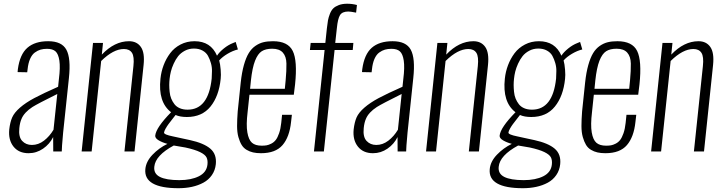

<svg xmlns="http://www.w3.org/2000/svg" viewBox="-20 -807 3845 1023"><path d="M149.9 -34.7Q184.6 -34.7 214.4 -57.6Q244.1 -80.6 265.1 -115.7L285.2 -306.2Q180.7 -254.4 152.8 -236.8Q108.9 -208 94.7 -173.8Q85.9 -153.8 83 -124.5Q78.1 -77.6 98.1 -56.2Q118.2 -34.7 149.9 -34.7ZM132.3 9.3Q80.1 9.3 52 -25.9Q23.9 -61 29.3 -117.2Q33.7 -155.8 44.9 -181.4Q56.2 -207 86.4 -233.4Q116.7 -259.8 162.4 -284.2Q208 -308.6 289.6 -344.7L293.9 -386.2Q301.8 -448.2 296.4 -483.9Q291 -519.5 275.9 -533.2Q260.7 -546.9 230.5 -546.9Q211.4 -546.9 196 -542.5Q180.7 -538.1 165.5 -527.1Q150.4 -516.1 140.4 -493.4Q130.4 -470.7 127 -438L125 -421.9L73.7 -422.9Q73.7 -423.8 74.5 -430.7Q75.2 -437.5 75.2 -438.5Q85.9 -517.6 126 -552.5Q166 -587.4 236.8 -587.4Q309.1 -587.4 333.7 -542Q358.4 -496.6 347.2 -391.6L316.4 -100.6Q308.6 -15.1 309.1 0H263.7Q263.2 -65.4 263.2 -76.7Q244.6 -39.1 209.5 -14.9Q174.3 9.3 132.3 9.3Z M415 0 475.6 -578.1H528.8L522.5 -516.1Q590.3 -587.4 667.5 -587.4Q709 -587.4 730.5 -556.9Q752 -526.4 745.1 -460.9L696.8 0H643.1L690.9 -455.1Q696.3 -505.4 683.1 -525.6Q669.9 -545.9 640.1 -545.9Q584 -545.9 519 -481.9L468.3 0Z M979.5 -222.7Q1090.3 -222.7 1107.9 -388.2Q1108.9 -406.7 1109.4 -428Q1109.9 -449.2 1103.8 -470.7Q1097.7 -492.2 1088.1 -509.5Q1078.6 -526.9 1059.1 -537.6Q1039.6 -548.3 1013.2 -548.3Q986.8 -548.3 964.8 -536.6Q942.9 -524.9 929.2 -507.6Q915.5 -490.2 905.3 -467.5Q895 -444.8 890.4 -425.5Q885.7 -406.2 883.8 -388.2Q881.8 -370.6 881.8 -354.2Q881.8 -337.9 883.8 -317.9Q885.7 -297.9 892.3 -281.7Q898.9 -265.6 909.4 -252Q919.9 -238.3 937.7 -230.5Q955.6 -222.7 979.5 -222.7ZM935.5 152.8Q998.5 152.8 1039.8 132.1Q1081.1 111.3 1085.4 69.3Q1087.9 46.4 1080.3 31.5Q1072.8 16.6 1045.9 3.4Q1019 -9.8 968.3 -21L905.8 -31.7Q808.1 21 802.2 81.1Q797.9 118.2 831.8 135.5Q865.7 152.8 935.5 152.8ZM931.2 195.8Q838.9 195.8 794.2 170.4Q749.5 145 754.4 93.8Q758.3 53.2 792.7 17.3Q827.1 -18.6 872.1 -40.5Q845.7 -47.4 825.7 -59.1Q805.7 -70.8 807.1 -84.5Q811.5 -127.4 891.6 -209Q821.3 -262.7 835 -388.2Q838.9 -425.3 851.8 -459.7Q864.7 -494.1 886.5 -523.2Q908.2 -552.2 941.9 -569.8Q975.6 -587.4 1016.6 -587.4Q1103 -587.4 1136.2 -510.3Q1148.9 -529.8 1172.6 -548.8Q1196.3 -567.9 1221.2 -577.6L1235.8 -583.5L1247.6 -543.5Q1220.7 -537.1 1192.6 -520.5Q1164.6 -503.9 1147.9 -484.9Q1153.3 -466.3 1155.8 -435.8Q1158.2 -405.3 1155.8 -386.7Q1146.5 -294.9 1101.6 -239.3Q1056.6 -183.6 975.6 -183.6Q939.5 -183.6 915.5 -194.3Q911.1 -188.5 898.4 -172.4Q885.7 -156.2 877.9 -145.8Q870.1 -135.3 862.5 -122.1Q855 -108.9 854 -100.6Q853.5 -95.2 865.7 -90.1Q877.9 -85 899.9 -80.6Q914.6 -76.7 949.5 -69.8Q984.4 -63 992.7 -60.5Q1065.9 -44.4 1100.6 -14.9Q1135.3 14.6 1129.9 67.9Q1126.5 100.6 1108.9 126Q1091.3 151.4 1063.7 166.3Q1036.1 181.2 1002.7 188.5Q969.2 195.8 931.2 195.8Z M1312.5 -334H1497.6L1502 -378.9Q1506.8 -431.2 1506.1 -468.5Q1505.4 -505.9 1487.1 -526.6Q1468.8 -547.4 1430.2 -547.4Q1395.5 -547.4 1374.5 -533.9Q1353.5 -520.5 1338.9 -483.2Q1324.2 -445.8 1316.9 -377.9ZM1370.6 9.3Q1346.7 9.3 1328.4 5.1Q1310.1 1 1293.7 -8.8Q1277.3 -18.6 1267.3 -35.2Q1257.3 -51.8 1250.2 -76.7Q1243.2 -101.6 1243.2 -135.5Q1243.2 -169.4 1246.6 -213.9L1262.7 -368.2Q1268.6 -421.4 1279.5 -460.4Q1290.5 -499.5 1305.2 -523.7Q1319.8 -547.9 1340.6 -562.3Q1361.3 -576.7 1383.3 -582Q1405.3 -587.4 1434.6 -587.4Q1514.2 -587.4 1539.8 -535.4Q1565.4 -483.4 1552.2 -357.4L1545.4 -302.2H1309.1L1299.3 -210Q1291 -141.6 1297.9 -101.8Q1304.7 -62 1322.5 -46.4Q1340.3 -30.8 1374.5 -30.8Q1389.2 -30.8 1400.4 -32.7Q1411.6 -34.7 1425.5 -41.7Q1439.5 -48.8 1449.2 -61.3Q1459 -73.7 1467 -96.9Q1475.1 -120.1 1478.5 -152.3L1482.9 -195.3H1535.2L1530.8 -157.2Q1522.5 -77.1 1485.4 -33.9Q1448.2 9.3 1370.6 9.3Z M1652.8 0 1709.5 -540.5H1631.3L1635.3 -578.1H1713.4L1721.7 -656.2Q1724.6 -682.1 1727.5 -698.5Q1730.5 -714.8 1737.8 -733.4Q1745.1 -752 1755.9 -762.5Q1766.6 -772.9 1785.4 -780Q1804.2 -787.1 1829.6 -787.1Q1857.4 -787.1 1881.8 -780.3L1877.4 -739.7Q1847.2 -745.6 1835.9 -745.6Q1803.7 -745.6 1791.7 -726.6Q1779.8 -707.5 1774.9 -657.2L1766.1 -578.1H1862.8L1859.4 -540.5H1762.7L1705.6 0Z M1984.9 -34.7Q2019.5 -34.7 2049.3 -57.6Q2079.1 -80.6 2100.1 -115.7L2120.1 -306.2Q2015.6 -254.4 1987.8 -236.8Q1943.8 -208 1929.7 -173.8Q1920.9 -153.8 1918 -124.5Q1913.1 -77.6 1933.1 -56.2Q1953.1 -34.7 1984.9 -34.7ZM1967.3 9.3Q1915 9.3 1887 -25.9Q1858.9 -61 1864.3 -117.2Q1868.7 -155.8 1879.9 -181.4Q1891.1 -207 1921.4 -233.4Q1951.7 -259.8 1997.3 -284.2Q2043 -308.6 2124.5 -344.7L2128.9 -386.2Q2136.7 -448.2 2131.3 -483.9Q2126 -519.5 2110.8 -533.2Q2095.7 -546.9 2065.4 -546.9Q2046.4 -546.9 2031 -542.5Q2015.6 -538.1 2000.5 -527.1Q1985.4 -516.1 1975.3 -493.4Q1965.3 -470.7 1961.9 -438L1960 -421.9L1908.7 -422.9Q1908.7 -423.8 1909.4 -430.7Q1910.2 -437.5 1910.2 -438.5Q1920.9 -517.6 1960.9 -552.5Q2001 -587.4 2071.8 -587.4Q2144 -587.4 2168.7 -542Q2193.4 -496.6 2182.1 -391.6L2151.4 -100.6Q2143.6 -15.1 2144 0H2098.6Q2098.1 -65.4 2098.1 -76.7Q2079.6 -39.1 2044.4 -14.9Q2009.3 9.3 1967.3 9.3Z M2250 0 2310.5 -578.1H2363.8L2357.4 -516.1Q2425.3 -587.4 2502.4 -587.4Q2543.9 -587.4 2565.4 -556.9Q2586.9 -526.4 2580.1 -460.9L2531.7 0H2478L2525.9 -455.1Q2531.2 -505.4 2518.1 -525.6Q2504.9 -545.9 2475.1 -545.9Q2418.9 -545.9 2354 -481.9L2303.2 0Z M2814.5 -222.7Q2925.3 -222.7 2942.9 -388.2Q2943.8 -406.7 2944.3 -428Q2944.8 -449.2 2938.7 -470.7Q2932.6 -492.2 2923.1 -509.5Q2913.6 -526.9 2894 -537.6Q2874.5 -548.3 2848.1 -548.3Q2821.8 -548.3 2799.8 -536.6Q2777.8 -524.9 2764.2 -507.6Q2750.5 -490.2 2740.2 -467.5Q2730 -444.8 2725.3 -425.5Q2720.7 -406.2 2718.8 -388.2Q2716.8 -370.6 2716.8 -354.2Q2716.8 -337.9 2718.8 -317.9Q2720.7 -297.9 2727.3 -281.7Q2733.9 -265.6 2744.4 -252Q2754.9 -238.3 2772.7 -230.5Q2790.5 -222.7 2814.5 -222.7ZM2770.5 152.8Q2833.5 152.8 2874.8 132.1Q2916 111.3 2920.4 69.3Q2922.9 46.4 2915.3 31.5Q2907.7 16.6 2880.9 3.4Q2854 -9.8 2803.2 -21L2740.7 -31.7Q2643.1 21 2637.2 81.1Q2632.8 118.2 2666.7 135.5Q2700.7 152.8 2770.5 152.8ZM2766.1 195.8Q2673.8 195.8 2629.2 170.4Q2584.5 145 2589.4 93.8Q2593.3 53.2 2627.7 17.3Q2662.1 -18.6 2707 -40.5Q2680.7 -47.4 2660.6 -59.1Q2640.6 -70.8 2642.1 -84.5Q2646.5 -127.4 2726.6 -209Q2656.2 -262.7 2669.9 -388.2Q2673.8 -425.3 2686.8 -459.7Q2699.7 -494.1 2721.4 -523.2Q2743.2 -552.2 2776.9 -569.8Q2810.5 -587.4 2851.6 -587.4Q2938 -587.4 2971.2 -510.3Q2983.9 -529.8 3007.6 -548.8Q3031.2 -567.9 3056.2 -577.6L3070.8 -583.5L3082.5 -543.5Q3055.7 -537.1 3027.6 -520.5Q2999.5 -503.9 2982.9 -484.9Q2988.3 -466.3 2990.7 -435.8Q2993.2 -405.3 2990.7 -386.7Q2981.4 -294.9 2936.5 -239.3Q2891.6 -183.6 2810.5 -183.6Q2774.4 -183.6 2750.5 -194.3Q2746.1 -188.5 2733.4 -172.4Q2720.7 -156.2 2712.9 -145.8Q2705.1 -135.3 2697.5 -122.1Q2689.9 -108.9 2689 -100.6Q2688.5 -95.2 2700.7 -90.1Q2712.9 -85 2734.9 -80.6Q2749.5 -76.7 2784.4 -69.8Q2819.3 -63 2827.6 -60.5Q2900.9 -44.4 2935.5 -14.9Q2970.2 14.6 2964.8 67.9Q2961.4 100.6 2943.8 126Q2926.3 151.4 2898.7 166.3Q2871.1 181.2 2837.6 188.5Q2804.2 195.8 2766.1 195.8Z M3147.5 -334H3332.5L3336.9 -378.9Q3341.8 -431.2 3341.1 -468.5Q3340.3 -505.9 3322 -526.6Q3303.7 -547.4 3265.1 -547.4Q3230.5 -547.4 3209.5 -533.9Q3188.5 -520.5 3173.8 -483.2Q3159.2 -445.8 3151.9 -377.9ZM3205.6 9.3Q3181.6 9.3 3163.3 5.1Q3145 1 3128.7 -8.8Q3112.3 -18.6 3102.3 -35.2Q3092.3 -51.8 3085.2 -76.7Q3078.1 -101.6 3078.1 -135.5Q3078.1 -169.4 3081.5 -213.9L3097.7 -368.2Q3103.5 -421.4 3114.5 -460.4Q3125.5 -499.5 3140.1 -523.7Q3154.8 -547.9 3175.5 -562.3Q3196.3 -576.7 3218.3 -582Q3240.2 -587.4 3269.5 -587.4Q3349.1 -587.4 3374.8 -535.4Q3400.4 -483.4 3387.2 -357.4L3380.4 -302.2H3144L3134.3 -210Q3126 -141.6 3132.8 -101.8Q3139.6 -62 3157.5 -46.4Q3175.3 -30.8 3209.5 -30.8Q3224.1 -30.8 3235.4 -32.7Q3246.6 -34.7 3260.5 -41.7Q3274.4 -48.8 3284.2 -61.3Q3293.9 -73.7 3302 -96.9Q3310.1 -120.1 3313.5 -152.3L3317.9 -195.3H3370.1L3365.7 -157.2Q3357.4 -77.1 3320.3 -33.9Q3283.2 9.3 3205.6 9.3Z M3449.2 0 3509.8 -578.1H3563L3556.6 -516.1Q3624.5 -587.4 3701.7 -587.4Q3743.2 -587.4 3764.6 -556.9Q3786.1 -526.4 3779.3 -460.9L3731 0H3677.2L3725.1 -455.1Q3730.5 -505.4 3717.3 -525.6Q3704.1 -545.9 3674.3 -545.9Q3618.2 -545.9 3553.2 -481.9L3502.4 0Z"/></svg>

Font: Oswald
Style: Extra-Light
Weight: 200
Designer: Vernon Adams
Foundry: Vernon Adams
Version: 3.0; ttfautohint (v0.94.23-7a4d-dirty) -l 8 -r 50 -G 200 -x 